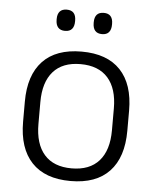

<svg xmlns="http://www.w3.org/2000/svg" viewBox="-50 -702 613 756"><g transform="rotate(5 256.5 -323.5)"><path d="M256.5 12Q155.5 12 103 -43.8Q50.5 -99.5 50.5 -204.5V-284Q50.5 -388.5 103 -444Q155.5 -499.5 256.5 -499.5Q357.5 -499.5 410 -444Q462.5 -388.5 462.5 -284V-204.5Q462.5 -99.5 410 -43.8Q357.5 12 256.5 12ZM256.5 -38Q327.5 -38 364.8 -80Q402 -122 402 -201V-287.5Q402 -366 364.8 -408Q327.5 -450 256.5 -450Q185.5 -450 148.5 -408Q111.5 -366 111.5 -287.5V-201Q111.5 -122 148.5 -80Q185.5 -38 256.5 -38ZM183.5 -575Q165.5 -575 156.2 -585.5Q147 -596 147 -616V-619Q147 -638.5 156.2 -648.8Q165.5 -659 183.5 -659Q202 -659 211 -648.8Q220 -638.5 220 -619V-616Q220 -596 211 -585.5Q202 -575 183.5 -575ZM330 -575Q311.5 -575 302.5 -585.5Q293.5 -596 293.5 -616V-619Q293.5 -638.5 302.5 -648.8Q311.5 -659 330 -659Q348 -659 357 -648.8Q366 -638.5 366 -619V-616Q366 -596 357 -585.5Q348 -575 330 -575Z"/></g></svg>

Font: Anek Devanagari Light
Style: Regular
Weight: 300
Designer: Kailash Malviya (Devanagari) & Yesha Goshar (Latin)
Foundry: Ek Type
Version: Version 1.003